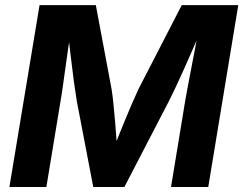

<svg xmlns="http://www.w3.org/2000/svg" viewBox="-20 -748 973 768"><path d="M17.6 0 138.2 -727.5H363.3L426.3 -391.6Q430.2 -368.2 433.8 -332Q437.5 -295.9 440.9 -255.1Q444.3 -214.4 446.8 -176.5Q449.2 -138.7 450.2 -111.3L418.5 -112.3Q428.7 -139.6 443.8 -177.7Q459 -215.8 475.6 -256.6Q492.2 -297.4 507.8 -333.3Q523.4 -369.1 534.2 -392.1L707 -727.5H933.1L813 0H664.1L720.7 -344.2Q725.1 -369.1 731.7 -404.5Q738.3 -439.9 746.1 -480.2Q753.9 -520.5 761.7 -561.3Q769.5 -602.1 775.4 -637.2L787.6 -636.2Q771 -596.2 752.4 -554Q733.9 -511.7 716.1 -471.9Q698.2 -432.1 682.6 -398.9Q667 -365.7 655.8 -343.8L477.5 0H353L287.1 -344.2Q282.2 -373.5 275.6 -421.6Q269 -469.7 262.5 -526.4Q255.9 -583 249.5 -637.2L264.6 -636.2Q259.3 -600.6 253.4 -559.6Q247.6 -518.6 241.9 -478.3Q236.3 -438 231.4 -402.8Q226.6 -367.7 222.2 -343.8L165.5 0Z"/></svg>

Font: Inter 20pt
Style: Bold Italic
Weight: 700
Italic angle: -9.3988°
Version: Version 4.001;git-66647c0bb